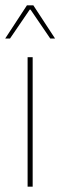

<svg xmlns="http://www.w3.org/2000/svg" viewBox="-20 -700 227 720"><path d="M83.5 0V-485.5H102.5V0ZM81 -680H105L186.5 -555.5H168.5L94.5 -664H91.5L17.5 -555.5H-0.5Z"/></svg>

Font: Anek Odia Thin
Style: Regular
Weight: 250
Version: Version 1.003